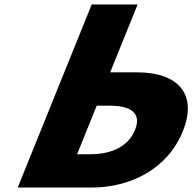

<svg xmlns="http://www.w3.org/2000/svg" viewBox="-20 -845 866 865"><path d="M59.8 0 393.2 -825H600L476.3 -519H600.6C777.7 -519 872.5 -424 803.8 -254C734.7 -83 568 0 391 0ZM415.7 -369 327.3 -150H385.6C467 -150 554.1 -175 588.4 -260C622.3 -344 555.4 -369 474 -369Z"/></svg>

Font: Hussar
Style: BdWideOblFour
Weight: 700
Foundry: Cannot Into Space Fonts
Version: Version 2.00